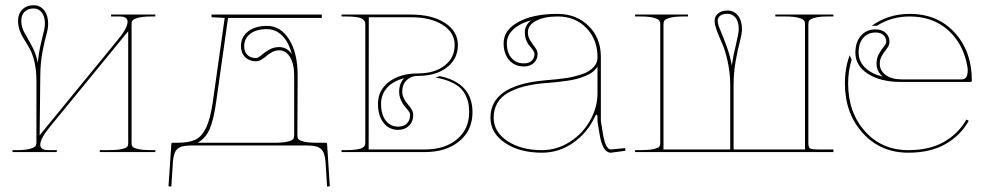

<svg xmlns="http://www.w3.org/2000/svg" viewBox="-20 -575 3727 726"><path d="M123 -337.9Q127 -381.8 138.4 -426Q149.9 -470.2 149.9 -484.9Q149.9 -512.7 137.9 -527.8Q126 -543 107.4 -543Q85.4 -543 73 -530.5Q60.5 -518.1 60.5 -496.1Q60.5 -473.1 72 -452.4Q83.5 -431.6 99.6 -402.8Q115.7 -374 123 -337.9ZM399.9 -520H567.4V-512.7H552.7Q520.5 -512.7 503.2 -508.1Q485.8 -503.4 481.7 -498Q477.5 -492.7 477.5 -483.9V-33.7Q477.5 -24.9 481.7 -20Q485.8 -15.1 503.2 -11.2Q520.5 -7.3 552.7 -7.3H567.4V0H357.4V-7.3H390.1Q422.4 -7.3 439.7 -11.2Q457 -15.1 460.9 -20Q464.8 -24.9 464.8 -33.7V-457L170.9 -98.1Q132.3 -51.8 132.3 -27.8Q132.3 -7.3 163.1 -7.3H194.8V0H27.3V-7.3H42.5Q74.7 -7.3 92 -12Q109.4 -16.6 113.5 -22Q117.7 -27.3 117.7 -36.1V-270Q117.7 -309.1 110.6 -339.6Q103.5 -370.1 93.3 -388.9Q83 -407.7 72.8 -423.6Q62.5 -439.5 55.4 -457.5Q48.3 -475.6 48.3 -496.1Q48.3 -522.9 64.5 -539.1Q80.6 -555.2 107.4 -555.2Q131.8 -555.2 147 -535.9Q162.1 -516.6 162.1 -484.9Q162.1 -467.8 155 -442.6Q147.9 -417.5 140.4 -377.7Q132.8 -337.9 132.3 -286.6L129.9 -63.5L423.8 -422.4Q462.4 -468.8 462.4 -492.7Q462.4 -512.7 432.1 -512.7H399.9Z M1083.5 -370.6Q1071.3 -416.5 1046.6 -440.7Q1022 -464.8 989.3 -464.8Q948.7 -464.8 926 -447Q903.3 -429.2 903.3 -400.4Q903.3 -379.4 915.3 -367.4Q927.2 -355.5 948.2 -355.5Q955.6 -355.5 967.3 -365.7Q979 -376 996.6 -386.5Q1014.2 -397 1035.6 -397Q1064.9 -397 1083.5 -370.6ZM779.8 -520H1196.8V-507.3H842.3L797.4 -189.9Q787.6 -120.6 772.5 -86.2Q757.3 -51.8 727.1 -35.2H1017.1Q1049.3 -35.2 1066.7 -39.3Q1084 -43.5 1088.1 -48.6Q1092.3 -53.7 1092.3 -62.5V-290Q1092.3 -333 1076.7 -358.9Q1061 -384.8 1035.6 -384.8Q1022 -384.8 1009.3 -378.2Q996.6 -371.6 988.3 -364Q980 -356.4 969.2 -349.9Q958.5 -343.3 948.2 -343.3Q922.9 -343.3 907 -359.1Q891.1 -375 891.1 -400.4Q891.1 -435.1 918 -456.1Q944.8 -477.1 989.3 -477.1Q1041.5 -477.1 1073.5 -425.5Q1105.5 -374 1105.5 -290L1104.5 -62.5Q1104.5 -53.7 1108.6 -48.6Q1112.8 -43.5 1130.1 -39.3Q1147.5 -35.2 1179.7 -35.2H1211.9Q1216.8 -35.2 1216.8 -30.3L1227.1 129.4L1216.8 130.4L1210.9 37.6Q1208.5 2 1194.1 -11.5Q1179.7 -24.9 1142.1 -24.9H702.1Q665 -24.9 650.6 -11.7Q636.2 1.5 633.8 37.6L627.9 130.4L617.2 129.4L627.9 -30.3Q627.9 -35.2 632.8 -35.2H651.4Q694.8 -35.2 719 -46.9Q743.2 -58.6 759.3 -92Q775.4 -125.5 784.7 -189.9L829.6 -507.3L779.8 -509.8Z M1508.3 -279.3Q1466.3 -268.6 1443.6 -243.2Q1420.9 -217.8 1420.9 -182.1Q1420.9 -141.6 1438.7 -118.9Q1456.5 -96.2 1485.4 -96.2Q1506.3 -96.2 1518.6 -108.2Q1530.8 -120.1 1530.8 -141.1Q1530.8 -147.5 1524.2 -156.2Q1517.6 -165 1510 -173.6Q1502.4 -182.1 1495.8 -197Q1489.3 -211.9 1489.3 -228.5Q1489.3 -259.8 1508.3 -279.3ZM1561.5 -288.1Q1534.2 -288.1 1517.6 -271.7Q1501 -255.4 1501 -228.5Q1501 -214.8 1507.6 -202.1Q1514.2 -189.5 1521.7 -181.2Q1529.3 -172.9 1535.9 -162.1Q1542.5 -151.4 1542.5 -141.1Q1542.5 -115.2 1526.6 -99.6Q1510.7 -84 1485.4 -84Q1451.2 -84 1430.2 -110.8Q1409.2 -137.7 1409.2 -182.1Q1409.2 -233.9 1450.9 -265.6Q1492.7 -297.4 1561 -297.4Q1623 -297.4 1661.1 -326.9Q1699.2 -356.4 1699.2 -404.8Q1699.2 -452.1 1653.8 -481Q1608.4 -509.8 1533.7 -509.8H1374.5L1374 -9.8H1586.4Q1662.1 -9.8 1708 -48.3Q1753.9 -86.9 1753.9 -150.4Q1753.9 -167.5 1751.7 -181.4Q1749.5 -195.3 1741.7 -212.4Q1733.9 -229.5 1720.7 -242.2Q1707.5 -254.9 1683.3 -265.6Q1659.2 -276.4 1626.5 -281.7L1643.1 -287.1Q1766.6 -261.2 1766.6 -150.4Q1766.6 -82.5 1717 -41.3Q1667.5 0 1586.4 0H1271.5V-7.3H1286.6Q1311 -7.3 1326.9 -9.5Q1342.8 -11.7 1349.9 -15.9Q1356.9 -20 1359.1 -24.4Q1361.3 -28.8 1361.3 -35.2V-484.4Q1361.3 -498 1346.7 -505.4Q1332 -512.7 1286.6 -512.7H1271.5V-520H1533.7Q1613.8 -520 1662.6 -488.3Q1711.4 -456.5 1711.4 -404.8Q1711.4 -352.5 1670.2 -320.3Q1628.9 -288.1 1561.5 -288.1Z M1988.8 -498.5Q1943.8 -485.8 1920.2 -463.1Q1896.5 -440.4 1896.5 -411.6Q1896.5 -376 1914.1 -355.7Q1931.6 -335.4 1960.9 -335.4Q1980 -335.4 1990.5 -345.2Q2001 -355 2001 -370.6Q2001 -377 1995.4 -385.3Q1989.7 -393.6 1982.7 -401.1Q1975.6 -408.7 1970 -422.6Q1964.4 -436.5 1964.4 -453.1Q1964.4 -479.5 1988.8 -498.5ZM2087.4 -522.5Q2159.7 -522.5 2205.8 -476.8Q2252 -431.2 2252 -360.4V-117.7L2259.8 -69.8Q2269.5 -10.3 2290 -9.8L2343.8 -15.1L2344.7 -4.9L2290 2.4H2289.6Q2258.3 2.4 2247.1 -67.9Q2246.1 -73.2 2244.1 -85.9Q2242.2 -98.6 2240.7 -106.9Q2239.3 -115.2 2239.3 -117.2V-127.9Q2239.3 -141.6 2235.8 -141.6Q2232.4 -141.6 2228 -130.9Q2200.7 -72.8 2147.5 -35.2Q2094.2 2.4 2029.3 2.4Q1944.3 2.4 1889.4 -34.9Q1834.5 -72.3 1834.5 -129.9Q1834.5 -249.5 2028.8 -270Q2034.7 -270.5 2054.2 -272.5Q2073.7 -274.4 2085.2 -275.4Q2096.7 -276.4 2116.7 -279.3Q2136.7 -282.2 2149.7 -285.4Q2162.6 -288.6 2179 -293.9Q2195.3 -299.3 2205.6 -305.7Q2215.8 -312 2224.6 -321.3Q2233.4 -330.6 2236.8 -341.3Q2239.3 -350.1 2239.3 -357.4V-360.4Q2238.8 -426.3 2196.8 -469.5Q2154.8 -512.7 2088.9 -512.7Q2038.1 -512.7 2007.1 -496.3Q1976.1 -480 1976.1 -453.1Q1976.1 -436 1985.1 -421.9Q1994.1 -407.7 2003.4 -395.5Q2012.7 -383.3 2012.7 -370.6Q2012.7 -349.6 1998.3 -336.7Q1983.9 -323.7 1960.9 -323.7Q1926.3 -323.7 1905.3 -347.7Q1884.3 -371.6 1884.3 -411.6Q1884.3 -461.4 1940.2 -491.9Q1996.1 -522.5 2087.4 -522.5ZM2239.3 -323.2Q2232.4 -312 2220.5 -302.7Q2208.5 -293.5 2192.1 -287.1Q2175.8 -280.8 2160.6 -276.6Q2145.5 -272.5 2124.3 -269.5Q2103 -266.6 2090.1 -265.1Q2077.1 -263.7 2056.4 -262Q2035.6 -260.3 2029.8 -259.8Q1989.3 -255.4 1958 -247.1Q1926.8 -238.8 1900.6 -223.9Q1874.5 -209 1860.6 -185.3Q1846.7 -161.6 1846.7 -129.9Q1846.7 -76.7 1898.2 -42Q1949.7 -7.3 2029.3 -7.3Q2086.4 -7.3 2135.5 -39.1Q2184.6 -70.8 2211.9 -120.4Q2239.3 -169.9 2239.3 -222.7Z M2747.1 -327.6Q2752 -361.8 2762.7 -406Q2773.4 -450.2 2773.4 -464.8Q2773.4 -492.7 2761.5 -507.8Q2749.5 -522.9 2731 -522.9Q2712.9 -522.9 2703.4 -515.6Q2693.8 -508.3 2693.8 -496.1Q2693.8 -483.9 2703.6 -461.2Q2713.4 -438.5 2726.8 -402.3Q2740.2 -366.2 2747.1 -327.6ZM2381.3 -520H2581.5V-512.7H2564Q2531.7 -512.7 2514.4 -508.1Q2497.1 -503.4 2492.9 -498Q2488.8 -492.7 2488.8 -483.9V-9.8H2741.2V-250Q2741.2 -297.9 2731.9 -340.6Q2722.7 -383.3 2711.7 -408Q2700.7 -432.6 2691.4 -456.8Q2682.1 -481 2682.1 -496.1Q2682.1 -513.7 2695.6 -524.4Q2709 -535.2 2731 -535.2Q2755.4 -535.2 2770.5 -515.9Q2785.6 -496.6 2785.6 -464.8Q2785.6 -447.8 2777.6 -417.7Q2769.5 -387.7 2761.7 -344Q2753.9 -300.3 2753.9 -250V-9.8H3023.9V-483.9Q3023.9 -492.7 3019.8 -498Q3015.6 -503.4 2998.3 -508.1Q2981 -512.7 2948.7 -512.7H2911.6V-520H3131.3V-512.7H3111.3Q3079.1 -512.7 3061.8 -508.1Q3044.4 -503.4 3040.5 -498Q3036.6 -492.7 3036.6 -483.9V-33.7Q3036.6 -17.6 3043.2 -13.7Q3049.8 -9.8 3076.7 -9.8H3131.3V0H3023.9H2488.8H2381.3V-7.3H2401.4Q2433.6 -7.3 2450.9 -11.2Q2468.3 -15.1 2472.4 -20Q2476.6 -24.9 2476.6 -33.7V-483.9Q2476.6 -492.7 2472.4 -498Q2468.3 -503.4 2450.9 -508.1Q2433.6 -512.7 2401.4 -512.7H2381.3Z M3317.9 -285.2Q3294.4 -304.7 3294.4 -334.5Q3294.4 -355.5 3303.7 -371.8Q3313 -388.2 3322 -398.9Q3331.1 -409.7 3331.1 -417Q3331.1 -432.6 3320.6 -442.4Q3310.1 -452.1 3291 -452.1Q3261.7 -452.1 3244.1 -431.9Q3226.6 -411.6 3226.6 -376Q3226.6 -344.2 3250 -320.3Q3273.4 -296.4 3317.9 -285.2ZM3419.4 -522.5Q3525.4 -522.5 3590.1 -451.4Q3654.8 -380.4 3654.8 -270Q3654.8 -265.1 3649.4 -265.1H3387.7Q3309.6 -265.1 3262 -295.7Q3214.4 -326.2 3214.4 -376Q3214.4 -416 3235.4 -439.9Q3256.3 -463.9 3291 -463.9Q3314 -463.9 3328.6 -450.9Q3343.3 -438 3343.3 -417Q3343.3 -404.3 3334 -392.1Q3324.7 -379.9 3315.7 -365.7Q3306.6 -351.6 3306.6 -334.5Q3306.6 -307.6 3329.3 -291.3Q3352.1 -274.9 3389.2 -274.9H3616.7Q3639.2 -274.9 3639.2 -309.1Q3639.2 -317.4 3637.7 -324.2Q3622.6 -409.7 3564.7 -461.2Q3506.8 -512.7 3419.4 -512.7Q3351.1 -512.7 3295.4 -477.5H3276.4Q3338.9 -522.5 3419.4 -522.5ZM3192.9 -366.2 3200.2 -349.1Q3187 -306.6 3187 -259.8Q3187 -149.9 3250.7 -78.6Q3314.5 -7.3 3414.6 -7.3Q3495.1 -7.3 3549.6 -38.6Q3604 -69.8 3634.3 -123L3643.1 -118.2Q3611.8 -62.5 3554.7 -30Q3497.6 2.4 3414.6 2.4Q3309.6 2.4 3242.2 -72Q3174.8 -146.5 3174.8 -259.8Q3174.8 -318.4 3192.9 -366.2Z"/></svg>

Font: ZnikomitNo24
Style: Thin
Weight: 300
Designer: gluk
Foundry: gluk
Version: Version 0.55